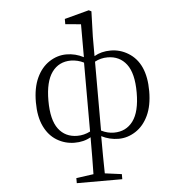

<svg xmlns="http://www.w3.org/2000/svg" viewBox="-65 -848 1131 1174"><g transform="rotate(-5 500.0 -261.5)"><path d="M152.3 -252.9Q152.3 -341.8 180.7 -402.8Q209 -463.9 258.3 -496.1Q307.6 -528.3 363.3 -528.3Q418.9 -528.3 468.8 -502V-704.1L373 -712.9V-745.1L523.4 -785.2L539.1 -777.3L534.2 -622.1V-502.9Q577.1 -528.3 634.8 -528.3Q692.4 -528.3 742.2 -498Q848.6 -433.6 848.6 -260.7Q848.6 -171.9 819.8 -110.8Q791 -49.8 741.7 -18.1Q692.4 13.7 637.7 13.7Q582 13.7 532.2 -11.7Q532.2 125 534.2 216.8L637.7 230.5V261.7H358.4V230.5L464.8 215.8Q466.8 124 466.8 -10.7Q423.8 14.6 365.7 14.2Q307.6 13.7 258.3 -16.1Q209 -45.9 180.7 -105Q152.3 -164.1 152.3 -252.9ZM229.5 -255.9Q229.5 -137.7 271.5 -82Q313.5 -26.4 387.7 -26.4Q428.7 -26.4 466.8 -45.9V-468.8Q430.7 -487.3 387.7 -488.3Q313.5 -488.3 271.5 -430.7Q229.5 -373 229.5 -255.9ZM534.2 -45.9Q572.3 -26.4 612.3 -26.4Q686.5 -26.4 729 -83.5Q771.5 -140.6 771.5 -258.8Q771.5 -377 729 -432.6Q686.5 -488.3 612.3 -488.3Q570.3 -488.3 534.2 -468.8Z"/></g></svg>

Font: GenEi Koburi Mincho v6
Style: Regular
Weight: 400
Designer: o_tamon (Modified)
Foundry: o_tamon / Adobe Systems Incorporated
Version: Version 6.1